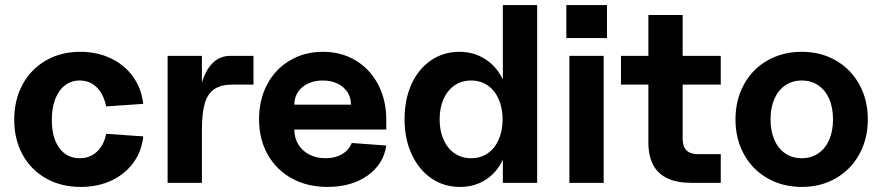

<svg xmlns="http://www.w3.org/2000/svg" viewBox="-20 -720 3473 756"><path d="M36 -249Q36 -327 69 -387.5Q102 -448 161 -482Q220 -516 296 -516Q362 -516 416 -490.5Q470 -465 503.5 -418.5Q537 -372 544 -311L398 -301Q388 -349 361 -376Q334 -403 294 -403Q261 -403 236 -384Q211 -365 197.5 -330Q184 -295 184 -248Q184 -178 213.5 -137.5Q243 -97 294 -97Q334 -97 361.5 -122.5Q389 -148 398 -193L544 -183Q538 -124 505 -79Q472 -34 418.5 -9Q365 16 298 16Q221 16 161.5 -17.5Q102 -51 69 -111Q36 -171 36 -249Z M640 -500H775V-314L757 -245Q757 -327 772 -384Q787 -441 816 -470.5Q845 -500 886 -500H978V-387H896Q851 -387 824.5 -369.5Q798 -352 786.5 -313.5Q775 -275 775 -208V0H640Z M1000 -250.7Q1000 -327.4 1032 -387.7Q1064 -448 1121.5 -482Q1179 -516 1251.5 -516Q1324 -516 1380.5 -482Q1437 -448 1469 -387Q1501 -326 1501 -248V-210H1139Q1139 -176.7 1154.7 -151.2Q1170.3 -125.7 1198.1 -111.4Q1226 -97 1262 -97Q1300 -97 1327 -113Q1354 -129 1365 -157L1501 -147Q1490 -73 1427 -28.5Q1364 16 1270 16Q1190 16 1129.1 -17.5Q1068.3 -51 1034.1 -111.5Q1000 -172 1000 -250.7ZM1251.2 -403Q1218.4 -403 1192.8 -390.9Q1167.2 -378.8 1153.1 -357.5Q1139 -336.2 1139 -308H1362Q1362 -336 1347.9 -357.5Q1333.8 -378.9 1308.9 -391Q1284 -403 1251.2 -403Z M1573 -251Q1573 -329 1600.4 -388.9Q1627.7 -448.7 1677 -482.4Q1726.3 -516 1789 -516Q1845.6 -516 1890.3 -487.4Q1935 -458.9 1959.5 -407.9Q1984 -356.8 1984 -290V-210Q1984 -143 1960 -91.5Q1936 -40 1892 -12Q1848 16 1791 16Q1727.6 16 1678.3 -18Q1629 -52 1601 -112.5Q1573 -173 1573 -251ZM1959 -249.9Q1959 -295 1943.4 -329.9Q1927.9 -364.9 1899.9 -383.9Q1872 -403 1835 -403Q1798 -403 1770.1 -384Q1742.1 -365 1726.6 -330.1Q1711 -295.3 1711 -250.1Q1711 -205 1726.6 -170.1Q1742.1 -135.1 1770.1 -116.1Q1798 -97 1835 -97Q1872 -97 1899.9 -116Q1927.9 -135 1943.4 -169.9Q1959 -204.7 1959 -249.9ZM1960 -700H2095V0H1960Z M2222 -500H2357V0H2222ZM2210 -700H2370V-570H2210Z M2533 -160V-661H2668V-173Q2668 -143 2683 -128Q2698 -113 2728 -113H2818V0H2703Q2645.9 0 2608.3 -17.7Q2570.6 -35.3 2551.8 -70.7Q2533 -106 2533 -160ZM2425 -500H2818V-387H2425Z M2876 -249.6Q2876 -327.1 2909.4 -387.7Q2942.8 -448.4 3002.4 -482.2Q3062 -516 3137 -516Q3212 -516 3271 -482Q3330 -448 3363.5 -387.7Q3397 -327.3 3397 -250.2Q3397 -173 3363.5 -112.5Q3330 -52 3271 -18Q3212 16 3137 16Q3062 16 3002.4 -17.9Q2942.8 -51.7 2909.4 -112.4Q2876 -173 2876 -249.6ZM3260 -249.8Q3260 -296 3245 -330.5Q3230 -365 3202 -384Q3174.1 -403 3137 -403Q3100 -403 3072 -384Q3044 -365 3029 -330.3Q3014 -295.7 3014 -250Q3014 -204.3 3029.1 -169.5Q3044.2 -134.6 3072.1 -115.8Q3100 -97 3136.8 -97Q3173.6 -97 3201.8 -116Q3230 -135 3245 -169.7Q3260 -204.3 3260 -249.8Z"/></svg>

Font: Uncut Sans Variable
Style: Regular
Weight: 400
Designer: Kasper Nordkvist
Foundry: UNCUT.wtf
Version: Version 1.303;Glyphs 3.1.2 (3151)